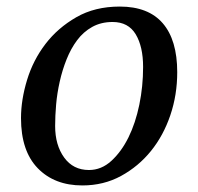

<svg xmlns="http://www.w3.org/2000/svg" viewBox="-20 -555 604 585"><path d="M44 -195C44 -128.3 61 -77.5 95 -42.5C129 -7.5 174.3 10 231 10C274.3 10 313.7 0.3 349 -19C384.3 -38.3 414.7 -63.7 440 -95C465.3 -126.3 485 -162.7 499 -204C513 -245.3 520 -289 520 -335C520 -400.3 505.3 -450 476 -484C446.7 -518 403 -535 345 -535C294.3 -535 250.2 -524.2 212.5 -502.5C174.8 -480.8 143.5 -453.7 118.5 -421C93.5 -388.3 74.8 -351.8 62.5 -311.5C50.2 -271.2 44 -232.3 44 -195ZM323 -488C355 -488 378.5 -475.5 393.5 -450.5C408.5 -425.5 416 -392.3 416 -351C416 -311.7 412.2 -273.3 404.5 -236C396.8 -198.7 385.8 -165.5 371.5 -136.5C357.2 -107.5 339.8 -83.7 319.5 -65C299.2 -46.3 276.3 -37 251 -37C219 -37 193.8 -49.7 175.5 -75C157.2 -100.3 148 -132.3 148 -171C148 -191.7 149 -213.5 151 -236.5C153 -259.5 156.7 -282.8 162 -306.5C167.3 -330.2 174.3 -352.8 183 -374.5C191.7 -396.2 202.3 -415.5 215 -432.5C227.7 -449.5 243 -463 261 -473C279 -483 299.7 -488 323 -488Z"/></svg>

Font: PT Serif Caption
Style: Italic
Weight: 400
Italic angle: -12°
Designer: A.Korolkova, O.Umpeleva, V.Yefimov
Foundry: ParaType Ltd
Version: Version 1.000W OFL